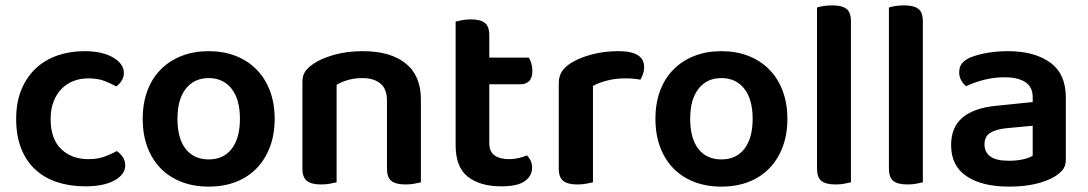

<svg xmlns="http://www.w3.org/2000/svg" viewBox="-20 -678 4039 713"><path d="M308 -387Q278 -387 252.5 -377Q227 -367 208.5 -348Q190 -329 179 -301Q168 -273 168 -236Q168 -162 207 -124.5Q246 -87 308 -87Q343 -87 368.5 -96.5Q394 -106 414 -117Q428 -107 436.5 -94Q445 -81 445 -64Q445 -30 405 -8Q365 14 297 14Q240 14 192.5 -1.5Q145 -17 111 -48.5Q77 -80 58.5 -127Q40 -174 40 -236Q40 -299 60 -346.5Q80 -394 114.5 -425.5Q149 -457 195 -472.5Q241 -488 293 -488Q360 -488 400 -464.5Q440 -441 440 -407Q440 -391 431.5 -378Q423 -365 412 -357Q392 -368 367.5 -377.5Q343 -387 308 -387Z M1000 -237Q1000 -179 982.5 -132.5Q965 -86 933 -53Q901 -20 856 -2.5Q811 15 755 15Q699 15 654 -2.5Q609 -20 577 -52.5Q545 -85 527.5 -131.5Q510 -178 510 -237Q510 -295 527.5 -341.5Q545 -388 577.5 -420.5Q610 -453 655 -470.5Q700 -488 755 -488Q810 -488 855 -470.5Q900 -453 932.5 -420Q965 -387 982.5 -340.5Q1000 -294 1000 -237ZM755 -388Q701 -388 670 -348.5Q639 -309 639 -237Q639 -164 669.5 -125Q700 -86 755 -86Q810 -86 840.5 -125.5Q871 -165 871 -237Q871 -309 840 -348.5Q809 -388 755 -388Z M1417 -305Q1417 -348 1392.5 -368Q1368 -388 1326 -388Q1297 -388 1272.5 -381Q1248 -374 1230 -363V-1Q1221 1 1206 4Q1191 7 1172 7Q1137 7 1120 -6Q1103 -19 1103 -52V-373Q1103 -397 1113 -412Q1123 -427 1144 -441Q1173 -461 1221 -474.5Q1269 -488 1327 -488Q1430 -488 1486.5 -442.5Q1543 -397 1543 -309V-1Q1535 1 1519.5 4Q1504 7 1486 7Q1450 7 1433.5 -6Q1417 -19 1417 -52V-305Z M1797 -147Q1797 -115 1816.5 -101Q1836 -87 1871 -87Q1888 -87 1905.5 -91Q1923 -95 1937 -101Q1945 -93 1950.5 -81.5Q1956 -70 1956 -55Q1956 -25 1929 -5.5Q1902 14 1842 14Q1763 14 1717.5 -21.5Q1672 -57 1672 -139V-598Q1680 -600 1695.5 -603Q1711 -606 1729 -606Q1764 -606 1780.5 -593Q1797 -580 1797 -547V-464H1944Q1949 -456 1953 -443Q1957 -430 1957 -415Q1957 -389 1945 -377Q1933 -365 1913 -365H1797V-147Z M2182 -1Q2173 1 2158 4Q2143 7 2124 7Q2089 7 2072 -6Q2055 -19 2055 -52V-369Q2055 -395 2067 -413Q2079 -431 2102 -445Q2133 -464 2178.5 -476Q2224 -488 2277 -488Q2372 -488 2372 -429Q2372 -415 2367.5 -402.5Q2363 -390 2358 -382Q2335 -387 2301 -387Q2266 -387 2235 -379Q2204 -371 2182 -359Z M2904 -237Q2904 -179 2886.5 -132.5Q2869 -86 2837 -53Q2805 -20 2760 -2.5Q2715 15 2659 15Q2603 15 2558 -2.5Q2513 -20 2481 -52.5Q2449 -85 2431.5 -131.5Q2414 -178 2414 -237Q2414 -295 2431.5 -341.5Q2449 -388 2481.5 -420.5Q2514 -453 2559 -470.5Q2604 -488 2659 -488Q2714 -488 2759 -470.5Q2804 -453 2836.5 -420Q2869 -387 2886.5 -340.5Q2904 -294 2904 -237ZM2659 -388Q2605 -388 2574 -348.5Q2543 -309 2543 -237Q2543 -164 2573.5 -125Q2604 -86 2659 -86Q2714 -86 2744.5 -125.5Q2775 -165 2775 -237Q2775 -309 2744 -348.5Q2713 -388 2659 -388Z M3140 -1Q3132 1 3116.5 4Q3101 7 3083 7Q3047 7 3030.5 -6Q3014 -19 3014 -52V-650Q3022 -653 3037.5 -655.5Q3053 -658 3071 -658Q3107 -658 3123.5 -645Q3140 -632 3140 -599V-1Z M3407 -1Q3399 1 3383.5 4Q3368 7 3350 7Q3314 7 3297.5 -6Q3281 -19 3281 -52V-650Q3289 -653 3304.5 -655.5Q3320 -658 3338 -658Q3374 -658 3390.5 -645Q3407 -632 3407 -599V-1Z M3727 -81Q3756 -81 3780 -86.5Q3804 -92 3815 -100V-211L3718 -202Q3678 -198 3657 -184.5Q3636 -171 3636 -142Q3636 -113 3657.5 -97Q3679 -81 3727 -81ZM3723 -488Q3821 -488 3879.5 -446Q3938 -404 3938 -316V-85Q3938 -61 3926 -47Q3914 -33 3896 -22Q3868 -5 3825 5Q3782 15 3727 15Q3627 15 3569.5 -23.5Q3512 -62 3512 -139Q3512 -206 3554.5 -241.5Q3597 -277 3678 -285L3815 -299V-317Q3815 -355 3787.5 -373Q3760 -391 3710 -391Q3671 -391 3634 -381.5Q3597 -372 3568 -358Q3557 -366 3549.5 -379.5Q3542 -393 3542 -409Q3542 -429 3551.5 -441.5Q3561 -454 3582 -464Q3611 -476 3648 -482Q3685 -488 3723 -488Z"/></svg>

Font: Baloo Tammudu 2 SemiBold
Style: Regular
Weight: 600
Designer: Maithili Shingre, Omkar Shende and Ek Type
Foundry: Ek Type
Version: Version 1.640;hotconv 1.0.111;makeotfexe 2.5.65597; ttfautoh